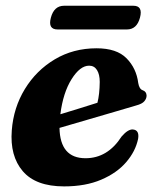

<svg xmlns="http://www.w3.org/2000/svg" viewBox="-20 -637 539 668"><path d="M460.5 -154Q451.5 -110.5 419 -72.8Q386.5 -35 332 -11.8Q277.5 11.5 203 11.5Q104.5 11.5 59.2 -41.5Q14 -94.5 21 -183.5Q27 -262.5 66.5 -327.2Q106 -392 170.5 -430.5Q235 -469 316 -469Q386 -469 420.2 -434.2Q454.5 -399.5 461 -348Q464.5 -327 476.5 -323Q489.5 -318.5 490 -304.5Q490 -294 482.2 -284.8Q474.5 -275.5 453.5 -270Q426 -262 379.5 -248.2Q333 -234.5 281.2 -219.5Q229.5 -204.5 187 -192Q189 -86.5 277.5 -86.5Q354.5 -86.5 403 -162Q425.5 -188 442.5 -186.5Q465.5 -184.5 460.5 -154ZM290 -408.5Q258.5 -408.5 229 -361.5Q199.5 -314.5 190 -239.5Q222.5 -249.5 257.5 -260.2Q292.5 -271 319 -279.5Q326.5 -309 327 -352Q327 -378 317.5 -393.2Q308 -408.5 290 -408.5ZM157 -575.5Q168 -617 203 -617H444Q478 -617 467 -575.5Q456 -534.5 421.5 -534.5H180.5Q146 -534.5 157 -575.5Z"/></svg>

Font: Fraunces 72pt Soft
Style: Bold Italic
Weight: 700
Italic angle: -16°
Version: Version 1.000;[b76b70a41]